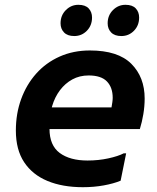

<svg xmlns="http://www.w3.org/2000/svg" viewBox="-20 -769 654 799"><path d="M325 10Q240 10 177.5 -16Q115 -42 80.5 -94Q46 -146 46 -226Q46 -296 68 -356.5Q90 -417 130.5 -462.5Q171 -508 228 -533.5Q285 -559 354 -559Q471 -559 526.5 -503.5Q582 -448 582 -359Q582 -327 576.5 -294Q571 -261 562 -232H136V-322H444Q446 -333 447.5 -343.5Q449 -354 449 -362Q449 -405 425 -430Q401 -455 349 -455Q311 -455 281 -438.5Q251 -422 229.5 -393.5Q208 -365 197 -327.5Q186 -290 186 -250V-233Q186 -164 228.5 -132.5Q271 -101 344 -101Q390 -101 431 -110Q472 -119 495 -131H505L482 -17Q453 -5 412 2.5Q371 10 325 10ZM485 -619Q457 -619 442.5 -634Q428 -649 428 -672Q428 -705 450 -727Q472 -749 502 -749Q531 -749 545 -734Q559 -719 559 -696Q559 -663 537.5 -641Q516 -619 485 -619ZM289 -619Q261 -619 246.5 -634Q232 -649 232 -672Q232 -705 254 -727Q276 -749 306 -749Q335 -749 349 -734Q363 -719 363 -696Q363 -663 341.5 -641Q320 -619 289 -619Z"/></svg>

Font: Kufam SemiBold
Style: Italic
Weight: 600
Italic angle: -11°
Designer: Artur Schmal
Foundry: Original Type
Version: Version 1.301; ttfautohint (v1.8.3)